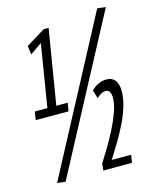

<svg xmlns="http://www.w3.org/2000/svg" viewBox="-112 -811 721 894"><g transform="rotate(-15 248.5 -364.0)"><path d="M31.7 -305.7 38.4 -345.6H98.8L147.7 -646.3L90.8 -606.6L85.3 -648.8L177.6 -705.1H201L141.8 -345.6H196.6L190 -305.7ZM91.9 7.6 52.2 2.8 443.1 -734.5 483.5 -729.7ZM275.1 2.4 278.5 -30.2Q297.8 -60.5 319.8 -97.5Q341.9 -134.5 361.4 -173.4Q380.9 -212.2 393.5 -248.4Q406.1 -284.5 406.1 -313Q406.1 -331.2 400.3 -341.9Q394.4 -352.5 381.6 -352.5Q370 -352.5 360.7 -347.8Q351.4 -343.1 337.2 -329.9L324.8 -370Q335.6 -381.4 347.6 -388.7Q359.6 -396 372.2 -399.8Q384.8 -403.6 398.5 -403.6Q412.6 -403.6 422.9 -398.7Q433.2 -393.8 440 -384.8Q446.9 -375.9 450.3 -363.4Q453.8 -350.8 453.8 -334.9Q453.8 -299.9 442.8 -262.7Q431.8 -225.5 413.6 -187.5Q395.4 -149.4 372.6 -111.1Q349.8 -72.7 326.1 -35.1H419.3L413.6 2.4Z"/></g></svg>

Font: Georama ExtraCondensed Thin
Style: Italic
Weight: 100
Width: 2
Italic angle: -9°
Designer: Jean-Baptiste Levee
Foundry: Production Type
Version: Version 1.001